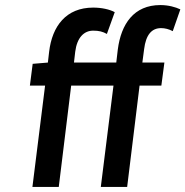

<svg xmlns="http://www.w3.org/2000/svg" viewBox="-20 -738 732 758"><path d="M692 -701C673 -710 645 -718 613 -718C509 -718 458 -644 445 -542L439 -491H272L277 -534C284 -589 311 -617 348 -617C371 -617 386 -613 402 -604L433 -690C413 -701 381 -708 348 -708C241 -708 186 -635 174 -534L169 -491L109 -486L98 -400H158L108 0H212L261 -400H428L378 0H482L531 -400H617L629 -491H542L549 -544C556 -601 579 -627 616 -627C631 -627 647 -623 662 -615Z"/></svg>

Font: Falling Sky
Style: CondObl
Weight: 400
Designer: Paul D. Hunt
Foundry: Adobe Systems Incorporated
Version: Version 1.02